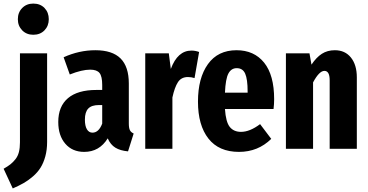

<svg xmlns="http://www.w3.org/2000/svg" viewBox="-66 -827 2044 1067"><path d="M119.1 -807.1Q157.7 -807.1 181.4 -782.5Q205.1 -757.8 205.1 -720.2Q205.1 -683.1 181.2 -658.4Q157.2 -633.8 119.1 -633.8Q81.5 -633.8 57.4 -658.4Q33.2 -683.1 33.2 -720.2Q33.2 -757.8 57.4 -782.5Q81.5 -807.1 119.1 -807.1ZM195.8 -530.8V-38.1Q195.8 5.9 185.8 42.2Q175.8 78.6 159.4 104.7Q143.1 130.9 117.4 153.1Q91.8 175.3 65.7 190.2Q39.6 205.1 4.9 220.2L-45.9 110.8Q-22 97.2 -7.8 85.9Q6.3 74.7 19.8 57.9Q33.2 41 39.1 18.1Q44.9 -4.9 44.9 -36.1V-530.8Z M649.9 -141.1Q649.9 -115.7 655.8 -103.8Q661.6 -91.8 676.8 -85L645.5 14.2Q602.5 10.3 575.2 -6.3Q547.9 -22.9 532.7 -58.1Q486.3 17.1 401.9 17.1Q335.9 17.1 296.9 -28.3Q257.8 -73.7 257.8 -148.9Q257.8 -235.8 311.8 -281.5Q365.7 -327.1 469.7 -327.1H502V-355Q502 -402.8 487.1 -421.4Q472.2 -439.9 435.5 -439.9Q389.2 -439.9 321.8 -413.1L287.6 -508.8Q374 -547.9 463.9 -547.9Q558.1 -547.9 604 -502.2Q649.9 -456.5 649.9 -362.8ZM447.8 -89.8Q482.9 -89.8 502 -140.1V-243.2H483.9Q442.9 -243.2 424.3 -223.6Q405.8 -204.1 405.8 -162.1Q405.8 -127 417 -108.4Q428.2 -89.8 447.8 -89.8Z M998 -545.9Q1019.5 -545.9 1040.5 -538.1L1015.1 -393.1Q997.1 -398.9 978.5 -398.9Q941.4 -398.9 922.9 -370.4Q904.3 -341.8 892.1 -285.2V0H741.2V-530.8H872.1L883.3 -443.8Q920.9 -545.9 998 -545.9Z M1457.5 -275.9Q1457.5 -247.6 1454.1 -221.2H1184.1Q1189 -148.9 1210.9 -121.6Q1232.9 -94.2 1273.4 -94.2Q1322.3 -94.2 1379.4 -137.2L1441.4 -55.2Q1367.7 17.1 1262.2 17.1Q1150.4 17.1 1092.3 -56.9Q1034.2 -130.9 1034.2 -262.2Q1034.2 -393.6 1089.6 -470.7Q1145 -547.9 1248.5 -547.9Q1346.2 -547.9 1401.9 -478.8Q1457.5 -409.7 1457.5 -275.9ZM1310.1 -312V-318.8Q1310.1 -386.7 1296.6 -417.5Q1283.2 -448.2 1249.5 -448.2Q1219.2 -448.2 1203.4 -418.7Q1187.5 -389.2 1184.1 -312Z M1794.9 -547.9Q1851.6 -547.9 1884.3 -507.1Q1917 -466.3 1917 -397V0H1766.1V-380.9Q1766.1 -433.1 1736.8 -433.1Q1708 -433.1 1673.8 -369.1V0H1522.9V-530.8H1653.8L1665 -467.8Q1691.9 -508.3 1722.7 -528.1Q1753.4 -547.9 1794.9 -547.9Z"/></svg>

Font: Fira Sans Compressed
Style: Bold
Weight: 700
Width: 1
Designer: Carrois Corporate & Edenspiekermann AG
Foundry: Carrois Corporate GbR & Edenspiekermann AG
Version: Version 4.203;PS 004.203;hotconv 1.0.88;makeotf.lib2.5.64775